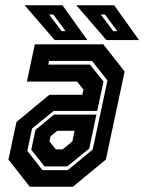

<svg xmlns="http://www.w3.org/2000/svg" viewBox="-20 -708 547 728"><path d="M93 0 12 -103 42.5 -245.5 167 -348.5H292L296.5 -368L272.5 -398.5H82L112 -540H371.5L452.5 -437L381.5 -103L256.5 0ZM141 -63H237L331.5 -141L387.5 -403L329 -477H166L163 -463H321L372.5 -399L348.5 -287.5H183.5L101.5 -220.5L83.5 -136ZM149 -77 98.5 -140 114.5 -215.5 184.5 -273.5H345.5L318.5 -145L235 -77ZM192 -141.5H217.5L254.5 -172L263 -212H197L171.5 -191L167.5 -172ZM507 -556H383.5L269.5 -688H413ZM424.5 -590 378 -653H362L409.5 -590ZM311 -556H187.5L73.5 -688H217ZM228.5 -590 182 -653H166L213.5 -590Z"/></svg>

Font: Tourney Condensed Regular
Style: Bold Italic
Weight: 700
Width: 3
Italic angle: -12°
Designer: Tyler Finck
Foundry: Etcetera Type Co
Version: Version 1.010; ttfautohint (v1.8.3)